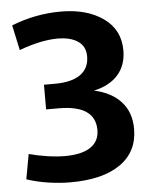

<svg xmlns="http://www.w3.org/2000/svg" viewBox="-52 -755 643 806"><g transform="rotate(-5 269.5 -352.0)"><path d="M498 -193.8Q498 -97.7 423.6 -45.4Q349.1 6.8 212.9 6.8Q168 6.8 119.4 -0.5Q70.8 -7.8 28.8 -22L47.9 -127Q84 -117.2 125 -111.1Q166 -105 199.2 -105Q270 -105 307.1 -129.9Q344.2 -154.8 344.2 -202.1Q344.2 -307.1 189.9 -307.1H137.2V-411.1H183.1Q253.9 -411.1 291 -437.5Q328.1 -463.9 328.1 -514.2Q328.1 -556.2 296.6 -577.6Q265.1 -599.1 210.9 -599.1Q141.1 -599.1 48.8 -564.9L25.9 -670.9Q127.9 -710.9 233.9 -710.9Q343.8 -710.9 412.8 -661.9Q481.9 -612.8 481.9 -525.9Q481.9 -463.9 446.5 -423.3Q411.1 -382.8 344.2 -368.2Q418 -352.1 458 -307.6Q498 -263.2 498 -193.8Z"/></g></svg>

Font: Sarala
Style: Bold
Weight: 700
Designer: Andres Torresi
Foundry: Huerta Tipografica
Version: Version 1.004;PS 001.003;hotconv 1.0.70;makeotf.lib2.5.58329